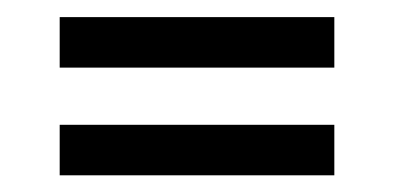

<svg xmlns="http://www.w3.org/2000/svg" viewBox="-20 -500 472 230"><path d="M51.5 -419V-479.5H380.5V-419ZM51.5 -290V-350.5H380.5V-290Z"/></svg>

Font: Big Shoulders Stencil Display Medium
Style: Regular
Weight: 500
Designer: Patric King
Foundry: XO Type Co
Version: Version 1.000